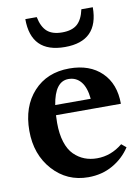

<svg xmlns="http://www.w3.org/2000/svg" viewBox="-83 -766 597 832"><g transform="rotate(-10 216.0 -350.0)"><path d="M236.3 -562Q87.4 -562 87.4 -710.9H137.7Q146.5 -667 169.4 -646.7Q192.4 -626.5 235.4 -626.5Q278.8 -626.5 301.8 -646.7Q324.7 -667 334 -710.9H384.3Q384.3 -562 236.3 -562ZM238.3 11.2Q144.5 11.2 82.5 -57.6Q20.5 -126.5 20.5 -231Q20.5 -337.4 79.8 -402.3Q139.2 -467.3 237.8 -467.3Q327.1 -467.3 379.4 -416.5Q431.6 -365.7 431.6 -277.8H146Q145 -255.4 145 -243.7Q145 -195.3 156.5 -159.4Q168 -123.5 188.7 -103Q209.5 -82.5 234.6 -72.8Q259.8 -63 289.6 -63Q351.1 -63 402.3 -105L422.9 -87.9Q393.6 -43 345.9 -15.9Q298.3 11.2 238.3 11.2ZM226.1 -422.9Q166.5 -422.9 150.4 -321.8H306.6Q301.8 -372.1 280.8 -397.5Q259.8 -422.9 226.1 -422.9Z"/></g></svg>

Font: Elstob 6pt
Style: Bold
Weight: 700
Designer: Peter S. Baker
Version: Version 1.015